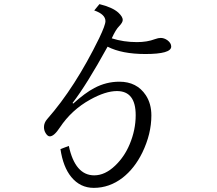

<svg xmlns="http://www.w3.org/2000/svg" viewBox="-20 -846 1040 921"><path d="M331.1 -349.1Q388.7 -400.9 432.6 -423.8Q489.3 -454.1 552.7 -454.1Q636.2 -454.1 679.2 -389.6Q706.1 -349.1 706.1 -292Q706.1 -203.6 662.6 -113.8Q625.5 -38.1 567.9 6.8Q504.9 55.2 429.7 55.2Q364.7 55.2 321.8 2.9Q282.7 -44.9 270 -130.9L310.1 -146Q340.3 -4.9 432.1 -4.9Q483.9 -4.9 532.7 -51.8Q577.1 -94.2 602.1 -154.3Q630.9 -223.1 630.9 -293.5Q630.9 -409.2 541 -409.2Q486.3 -409.2 412.6 -368.2Q323.2 -318.8 267.1 -234.4Q239.3 -191.9 218.8 -191.9Q208.5 -191.9 199.2 -207Q190.9 -220.2 190.9 -236.3Q190.9 -257.3 206.5 -274.9Q340.3 -426.8 455.6 -662.6Q485.8 -725.6 485.8 -744.6Q485.8 -777.3 432.1 -795.9L457 -826.2Q519.5 -811 547.9 -785.2Q568.8 -765.6 568.8 -750.5Q568.8 -738.3 551.8 -720.7Q534.7 -703.6 516.1 -662.1Q572.8 -644 636.7 -644Q686 -644 723.1 -658.2Q739.3 -664.1 751 -664.1Q767.1 -664.1 782.7 -653.3Q801.3 -639.6 801.3 -622.6Q801.3 -586.9 677.2 -586.9Q564.5 -586.9 496.1 -622.1Q395 -438.5 328.1 -352.1Z"/></svg>

Font: BIZ UDMincho
Style: Regular
Weight: 400
Monospace: yes
Designer: TypeBank Co., Ltd.
Foundry: Morisawa Inc.
Version: Version 1.06